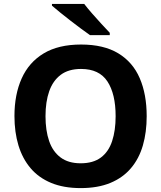

<svg xmlns="http://www.w3.org/2000/svg" viewBox="-20 -953 826 983"><path d="M731 -358Q731 -276 711.5 -208.5Q692 -141 650.5 -92Q609 -43 545 -16.5Q481 10 393 10Q306 10 242 -16.5Q178 -43 136.5 -92Q95 -141 74.5 -208.5Q54 -276 54 -359Q54 -469 91 -551.5Q128 -634 203.5 -679.5Q279 -725 395 -725Q511 -725 585.5 -680Q660 -635 695.5 -552.5Q731 -470 731 -358ZM213 -358Q213 -285 231.5 -231Q250 -177 290 -147Q330 -117 393 -117Q457 -117 496.5 -146.5Q536 -176 554 -230.5Q572 -285 572 -358Q572 -472 530 -536Q488 -600 395 -600Q331 -600 291 -570Q251 -540 232 -486Q213 -432 213 -358ZM411 -933Q428 -911 451.5 -884Q475 -857 499.5 -830.5Q524 -804 542 -785V-773H441Q421 -787 394.5 -806.5Q368 -826 340.5 -847.5Q313 -869 288 -889Q263 -909 246 -924V-933Z"/></svg>

Font: Noto Sans Hebrew Thin
Style: Bold
Weight: 700
Version: Version 3.001